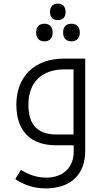

<svg xmlns="http://www.w3.org/2000/svg" viewBox="-20 -808 579 1068"><path d="M302 -696C326 -696 345 -709 345 -742C345 -773 326 -788 302 -788C276 -788 258 -773 258 -742C258 -710 277 -696 302 -696ZM227 -578C257 -578 273 -597 273 -627C273 -657 257 -676 227 -676C200 -676 181 -661 181 -627C181 -593 201 -578 227 -578ZM378 -578C407 -578 424 -597 424 -627C424 -657 407 -676 378 -676C348 -676 331 -659 331 -627C331 -596 348 -578 378 -578ZM234 240C374 240 454 162 454 31V-482H336C169 -482 71 -379 71 -226C71 -79 150 0 291 0H390V36C390 122 332 180 238 180C182 180 140 163 96 137L65 188C111 220 168 240 234 240ZM389 -60H294C189 -60 138 -114 138 -226C138 -351 214 -422 337 -422H389Z"/></svg>

Font: Noto Kufi Arabic Light
Style: Regular
Weight: 300
Designer: Monotype Design Team, David Williams, Khaled Hosny
Foundry: Google LLC
Version: Version 2.109